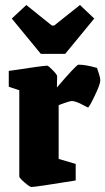

<svg xmlns="http://www.w3.org/2000/svg" viewBox="-20 -734 420 766"><path d="M57 -30V-374L15 -388V-451Q153 -472 168 -472Q173 -472 190.5 -454Q208 -436 208 -430L207 -385Q285 -476 293 -476Q322 -476 367 -463Q368 -459 374 -442Q380 -425 380 -412Q380 -398 358 -352Q336 -306 331 -305Q329 -306 304.5 -318.5Q280 -331 266 -331Q261 -331 240 -324Q219 -317 214 -314V-100L282 -80V-14Q122 12 105 12Q99 12 78 -6Q57 -24 57 -30ZM143 -519 27 -660 85 -714 187 -632H196L299 -714L356 -660L240 -519Z"/></svg>

Font: Grenze ExtraBold
Style: Regular
Weight: 800
Designer: Renata Polastri
Foundry: Omnibus-Type
Version: Version 1.002; ttfautohint (v1.8)